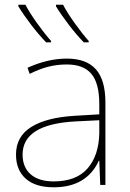

<svg xmlns="http://www.w3.org/2000/svg" viewBox="-20 -786 551 816"><path d="M428 -350V0H406L402 -103H400Q348 10 208 10Q130 10 89 -27Q48 -64 48 -129Q48 -206 113 -246.5Q178 -287 299 -294L402 -300V-343Q402 -432 368.5 -472Q335 -512 264 -512Q223 -512 185.5 -502.5Q148 -493 106 -472L97 -498Q183 -537 264 -537Q347 -537 387.5 -491.5Q428 -446 428 -350ZM301 -270Q76 -258 76 -129Q76 -75 110.5 -45Q145 -15 208 -15Q304 -15 352 -70Q400 -125 402 -220V-275ZM197 -612V-606H176Q145 -638 112.5 -680.5Q80 -723 58 -759V-766H88Q105 -733 137.5 -687.5Q170 -642 197 -612ZM357 -612V-606H336Q305 -638 272.5 -680.5Q240 -723 218 -759V-766H248Q265 -733 297.5 -687.5Q330 -642 357 -612Z"/></svg>

Font: Noto Sans UI Thin
Style: Regular
Weight: 250
Designer: Monotype Design Team
Foundry: Monotype Imaging Inc.
Version: Version 1.001